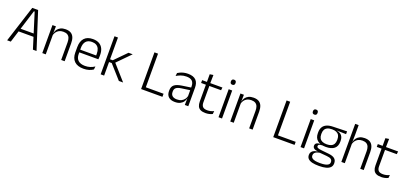

<svg xmlns="http://www.w3.org/2000/svg" viewBox="31 -1809 6636 3142"><g transform="rotate(20 3348.5 -238.0)"><path d="M29 0 234 -639H336L541 0H478L291.5 -596H278.5L92.5 0ZM138.5 -201V-253H431V-201Z M970 0V-306Q970 -349.5 958.2 -381Q946.5 -412.5 919.5 -429.5Q892.5 -446.5 847 -446.5Q805 -446.5 774 -430.5Q743 -414.5 724 -386.5Q705 -358.5 698 -322.5L685.5 -367.5H699Q705.5 -403.5 726.2 -432.8Q747 -462 782.2 -479.8Q817.5 -497.5 868 -497.5Q927 -497.5 962.5 -475.5Q998 -453.5 1014.2 -412.2Q1030.5 -371 1030.5 -312V0ZM641 0V-487.5H701.5L698.5 -367L701.5 -364V0Z M1360 10.5Q1254.5 10.5 1200 -42.5Q1145.5 -95.5 1145.5 -193.5V-288.5Q1145.5 -390.5 1196.2 -445Q1247 -499.5 1344 -499.5Q1409 -499.5 1453 -475Q1497 -450.5 1519.2 -404.5Q1541.5 -358.5 1541.5 -294V-276.5Q1541.5 -262 1540.5 -247.5Q1539.5 -233 1538 -218.5H1482Q1483 -240.5 1483 -260.2Q1483 -280 1483 -296.5Q1483 -345.5 1467.2 -379.8Q1451.5 -414 1420.8 -432Q1390 -450 1344 -450Q1275.5 -450 1240.5 -409.8Q1205.5 -369.5 1205.5 -293.5V-246L1206 -238V-187.5Q1206 -154 1215.8 -127Q1225.5 -100 1245.8 -80.8Q1266 -61.5 1296.8 -51.5Q1327.5 -41.5 1368.5 -41.5Q1416 -41.5 1456.8 -54.8Q1497.5 -68 1533 -91.5L1527 -37Q1496 -15.5 1453.5 -2.5Q1411 10.5 1360 10.5ZM1177 -218.5V-265H1524.5V-218.5Z M1974.5 0 1765 -235.5H1710V-284H1765L1965.5 -487.5H2038.5L1809 -253.5V-270.5L2048.5 0ZM1657.5 0V-663H1718V0Z M2424.5 0H2362V-639H2424.5ZM2394.5 -53.5H2733.5V0H2394.5Z M3123 0 3126 -121.5 3123.5 -131V-288.5V-321Q3123.5 -384 3091.8 -415.2Q3060 -446.5 2992 -446.5Q2939 -446.5 2895.5 -430.5Q2852 -414.5 2819 -394L2825 -447.5Q2843 -459 2868.5 -470.8Q2894 -482.5 2927.2 -490.2Q2960.5 -498 3000.5 -498Q3049.5 -498 3084.2 -486Q3119 -474 3141 -451Q3163 -428 3173.2 -395.5Q3183.5 -363 3183.5 -322.5V0ZM2952 10.5Q2879.5 10.5 2840.8 -24.5Q2802 -59.5 2802 -125V-138Q2802 -202.5 2841.8 -235.2Q2881.5 -268 2970.5 -281L3133.5 -305L3136.5 -259L2978 -236.5Q2916 -227.5 2889 -205.8Q2862 -184 2862 -141.5V-132.5Q2862 -87.5 2889.5 -64Q2917 -40.5 2970 -40.5Q3015.5 -40.5 3047.8 -57Q3080 -73.5 3099.8 -101.2Q3119.5 -129 3126 -163.5L3138 -120.5H3125.5Q3119.5 -86 3099.2 -56Q3079 -26 3042.8 -7.8Q3006.5 10.5 2952 10.5Z M3484.5 9.5Q3431 9.5 3397.8 -6.5Q3364.5 -22.5 3349.2 -55.5Q3334 -88.5 3334 -137.5V-455.5H3394V-144.5Q3394 -93 3417.8 -68.2Q3441.5 -43.5 3498 -43.5Q3528 -43.5 3556.2 -50.5Q3584.5 -57.5 3609.5 -70.5L3604 -17.5Q3580.5 -5 3549 2.2Q3517.5 9.5 3484.5 9.5ZM3250.5 -429.5V-478.5H3604L3598.5 -429.5ZM3334.5 -471.5 3334 -611.5 3395.5 -621 3392.5 -471.5Z M3710 0V-487.5H3771V0ZM3740.5 -576.5Q3720.5 -576.5 3710.2 -587.5Q3700 -598.5 3700 -619V-622.5Q3700 -642.5 3710.2 -653.5Q3720.5 -664.5 3740.5 -664.5Q3761 -664.5 3771 -653.5Q3781 -642.5 3781 -622.5V-619Q3781 -598.5 3771 -587.5Q3761 -576.5 3740.5 -576.5Z M4243.5 0V-306Q4243.5 -349.5 4231.8 -381Q4220 -412.5 4193 -429.5Q4166 -446.5 4120.5 -446.5Q4078.5 -446.5 4047.5 -430.5Q4016.5 -414.5 3997.5 -386.5Q3978.5 -358.5 3971.5 -322.5L3959 -367.5H3972.5Q3979 -403.5 3999.8 -432.8Q4020.5 -462 4055.8 -479.8Q4091 -497.5 4141.5 -497.5Q4200.5 -497.5 4236 -475.5Q4271.5 -453.5 4287.8 -412.2Q4304 -371 4304 -312V0ZM3914.5 0V-487.5H3975L3972 -367L3975 -364V0Z M4725.5 0H4663V-639H4725.5ZM4695.5 -53.5H5034.5V0H4695.5Z M5138.5 0V-487.5H5199.5V0ZM5169 -576.5Q5149 -576.5 5138.8 -587.5Q5128.5 -598.5 5128.5 -619V-622.5Q5128.5 -642.5 5138.8 -653.5Q5149 -664.5 5169 -664.5Q5189.5 -664.5 5199.5 -653.5Q5209.5 -642.5 5209.5 -622.5V-619Q5209.5 -598.5 5199.5 -587.5Q5189.5 -576.5 5169 -576.5Z M5525.5 -143.5Q5429.5 -143.5 5378.2 -186.2Q5327 -229 5327 -310V-327Q5327 -377 5346.8 -414Q5366.5 -451 5410 -472.5Q5453.5 -494 5524 -495.5L5766.5 -502V-453.5L5606.5 -457.5V-456Q5647 -449.5 5672 -431Q5697 -412.5 5708.5 -384.5Q5720 -356.5 5720 -320.5V-303.5Q5720 -225 5670.8 -184.2Q5621.5 -143.5 5525.5 -143.5ZM5522.5 137.5H5533Q5581 137.5 5616 130.2Q5651 123 5670.5 106.5Q5690 90 5690 62.5V61Q5690 29.5 5667.5 12.2Q5645 -5 5591 -9.5L5456 -21.5L5477 -22Q5444.5 -17.5 5419.8 -8Q5395 1.5 5380.8 18Q5366.5 34.5 5366.5 59.5V60.5Q5366.5 89.5 5386 106.5Q5405.5 123.5 5440.5 130.5Q5475.5 137.5 5522.5 137.5ZM5519 187Q5455.5 187 5408.5 176Q5361.5 165 5335.8 140.2Q5310 115.5 5310 73.5V71.5Q5310 40 5325.8 19.2Q5341.5 -1.5 5368.5 -13Q5395.5 -24.5 5427.5 -28L5427 -29.5Q5380.5 -35.5 5359 -52.2Q5337.5 -69 5337.5 -97V-97.5Q5337.5 -116 5346.2 -129.5Q5355 -143 5373.5 -150.5Q5392 -158 5421.5 -159.5V-168.5L5502 -147L5464 -148Q5424.5 -147.5 5409.2 -138.2Q5394 -129 5394 -111.5V-111Q5394 -92 5414.5 -82.2Q5435 -72.5 5485.5 -67.5L5603 -55.5Q5679 -48 5713.2 -19.8Q5747.5 8.5 5747.5 61V63Q5747.5 107 5721 134.2Q5694.5 161.5 5646 174.2Q5597.5 187 5532 187ZM5525 -189Q5570.5 -189 5601 -202.8Q5631.5 -216.5 5647 -244Q5662.5 -271.5 5662.5 -311V-328.5Q5662.5 -367.5 5647.2 -394.8Q5632 -422 5602.2 -436Q5572.5 -450 5527.5 -450H5524Q5474.5 -450 5443.8 -434.8Q5413 -419.5 5399 -392Q5385 -364.5 5385 -328V-311.5Q5385 -271.5 5400.5 -244.2Q5416 -217 5447 -203Q5478 -189 5525 -189Z M6178 0V-306Q6178 -349.5 6166.2 -381Q6154.5 -412.5 6127.5 -429.5Q6100.5 -446.5 6055 -446.5Q6013 -446.5 5982 -430.5Q5951 -414.5 5932.2 -386.5Q5913.5 -358.5 5906.5 -323L5891 -367.5H5907.5Q5914 -403.5 5934.8 -432.8Q5955.5 -462 5990.5 -479.8Q6025.5 -497.5 6076 -497.5Q6135 -497.5 6170.5 -475.5Q6206 -453.5 6222.2 -412.2Q6238.5 -371 6238.5 -312V0ZM5849 0V-663H5909.5V-501L5907 -361L5909.5 -356V0Z M6544 9.5Q6490.5 9.5 6457.2 -6.5Q6424 -22.5 6408.8 -55.5Q6393.5 -88.5 6393.5 -137.5V-455.5H6453.5V-144.5Q6453.5 -93 6477.2 -68.2Q6501 -43.5 6557.5 -43.5Q6587.5 -43.5 6615.8 -50.5Q6644 -57.5 6669 -70.5L6663.5 -17.5Q6640 -5 6608.5 2.2Q6577 9.5 6544 9.5ZM6310 -429.5V-478.5H6663.5L6658 -429.5ZM6394 -471.5 6393.5 -611.5 6455 -621 6452 -471.5Z"/></g></svg>

Font: Anek Latin Light
Style: Regular
Weight: 300
Designer: Yesha Goshar
Foundry: Ek Type
Version: Version 1.003